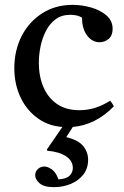

<svg xmlns="http://www.w3.org/2000/svg" viewBox="-20 -512 511 791"><path d="M434 -97Q444 -85 449 -74Q374 3 280 11L253 53Q303 65 323 90Q343 115 343 146Q343 182 323.5 207Q304 232 272 245.5Q240 259 202 259Q161 259 143 243Q125 227 125 210Q125 195 136 184.5Q147 174 163 174Q176 174 193 185.5Q210 197 221 227Q254 225 267 211.5Q280 198 280 180Q280 150 251.5 131.5Q223 113 175 109L173 104L237 11Q182 7 141 -21Q92 -54 65.5 -109Q39 -164 39 -231Q39 -304 69 -363Q99 -422 153.5 -457Q208 -492 279 -492Q316 -492 354 -481.5Q392 -471 418 -449Q444 -427 444 -393Q444 -366 428 -352Q412 -338 390 -338Q360 -338 339 -365.5Q318 -393 318 -439Q300 -451 270 -451Q234 -451 209.5 -433Q185 -415 169.5 -385Q154 -355 147 -320.5Q140 -286 140 -253Q140 -197 159 -153Q178 -109 215 -83.5Q252 -58 307 -58Q339 -58 369.5 -67Q400 -76 434 -97Z"/></svg>

Font: Tiro Telugu
Style: Regular
Weight: 400
Designer: Telugu: John Hudson & Fiona Ross. Latin: John Hudson.
Foundry: Tiro Typeworks Ltd.
Version: Version 1.52